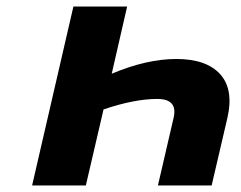

<svg xmlns="http://www.w3.org/2000/svg" viewBox="-20 -566 736 586"><path d="M321 -341Q428 -386 518 -386Q610 -386 652 -339.5Q694 -293 674 -206L626 0H462L510 -207Q523 -264 460 -264Q390 -264 296 -232L242 0H78L204 -546H368Z"/></svg>

Font: Passageway
Style: BdIt
Weight: 700
Foundry: Ascender Corporation
Version: Version 1.11